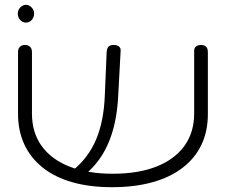

<svg xmlns="http://www.w3.org/2000/svg" viewBox="-20 -767 940 799"><path d="M446 12Q354 12 281.5 -8.5Q209 -29 158.5 -69Q108 -109 81.5 -165.5Q55 -222 55 -294V-551Q55 -560 58.5 -566.5Q62 -573 68.5 -576.5Q75 -580 84 -580Q93 -580 99.5 -576.5Q106 -573 109.5 -566.5Q113 -560 113 -550V-294Q113 -216 153 -160Q193 -104 268.5 -74Q344 -44 449 -44Q556 -44 631.5 -74Q707 -104 747.5 -160Q788 -216 788 -295V-557Q788 -564 791.5 -569Q795 -574 801.5 -577Q808 -580 817 -580Q826 -580 832.5 -576.5Q839 -573 842 -566.5Q845 -560 845 -550V-292Q845 -220 818 -164Q791 -108 739.5 -68.5Q688 -29 614 -8.5Q540 12 446 12ZM309 -21 264 -43 278 -54Q314 -82 339.5 -116Q365 -150 381 -189Q397 -228 405.5 -272.5Q414 -317 416 -366L424 -554Q425 -562 428 -568Q431 -574 437.5 -577Q444 -580 453 -580Q463 -580 469.5 -577Q476 -574 479.5 -568.5Q483 -563 482 -555L472 -370Q469 -307 457.5 -255.5Q446 -204 427 -162.5Q408 -121 380.5 -87.5Q353 -54 317 -27ZM88 -673Q74 -673 64 -684Q54 -695 54 -711Q54 -725 64.5 -736Q75 -747 88 -747Q101 -747 111.5 -736Q122 -725 122 -711Q122 -695 112 -684Q102 -673 88 -673Z"/></svg>

Font: Fredoka Expanded Light
Style: Regular
Weight: 300
Width: 7
Designer: Ben Nathan
Foundry: Milena B. Brandão, Ben Nathan
Version: Version 2.001